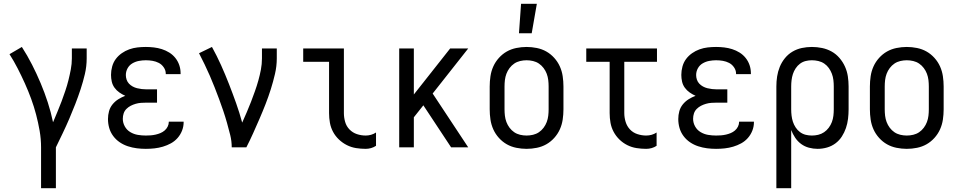

<svg xmlns="http://www.w3.org/2000/svg" viewBox="-20 -775 5040 1010"><path d="M196 215V0Q196 -44 188.5 -87Q181 -130 170 -172Q159 -214 144 -255Q129 -296 111 -336Q93 -376 73 -415Q53 -454 30 -490L95 -528Q124 -483 148.5 -435Q173 -387 194 -337Q215 -287 231.5 -236Q248 -185 259 -132V-133L260 -134Q271 -161 282.5 -188Q294 -215 304 -242Q314 -269 323.5 -297Q333 -325 340 -353Q347 -381 352.5 -410Q358 -439 358 -468V-520H436V-468Q436 -426 426.5 -385.5Q417 -345 404 -305.5Q391 -266 376 -227.5Q361 -189 344.5 -150.5Q328 -112 310 -74.5Q292 -37 274 0V215Z M747 8Q723 8 699.5 5Q676 2 653 -5.5Q630 -13 610 -26.5Q590 -40 575.5 -59.5Q561 -79 554.5 -102Q548 -125 548 -149Q548 -170 553.5 -190Q559 -210 572 -226Q585 -242 602.5 -253Q620 -264 639 -271Q623 -278 608 -288.5Q593 -299 582.5 -313.5Q572 -328 568 -345.5Q564 -363 564 -381Q564 -403 570 -425Q576 -447 589 -464.5Q602 -482 620.5 -495Q639 -508 660 -515.5Q681 -523 703 -525.5Q725 -528 747 -528Q768 -528 789.5 -525.5Q811 -523 831.5 -516.5Q852 -510 870.5 -498.5Q889 -487 902.5 -470Q916 -453 923 -432.5Q930 -412 930 -390V-385H852V-388Q852 -405 841.5 -420.5Q831 -436 815.5 -444Q800 -452 782.5 -455Q765 -458 747 -458Q729 -458 710.5 -454.5Q692 -451 676 -441.5Q660 -432 651 -415.5Q642 -399 642 -380Q642 -368 646 -356Q650 -344 658.5 -335Q667 -326 678 -320Q689 -314 701 -311Q713 -308 725.5 -306.5Q738 -305 750 -305H806V-235H750Q736 -235 722 -234Q708 -233 694 -229Q680 -225 667.5 -218.5Q655 -212 645 -202Q635 -192 630.5 -178.5Q626 -165 626 -150Q626 -129 636.5 -110Q647 -91 665.5 -80Q684 -69 705 -65.5Q726 -62 747 -62Q760 -62 773 -63Q786 -64 799 -67Q812 -70 824 -75Q836 -80 846 -88.5Q856 -97 862 -109Q868 -121 868 -134V-135H946V-132Q946 -109 937.5 -87.5Q929 -66 914 -49Q899 -32 879 -21Q859 -10 837 -3.5Q815 3 792.5 5.5Q770 8 747 8Z M1199 0Q1199 -33 1191 -65Q1183 -97 1174 -129Q1165 -161 1154.5 -192Q1144 -223 1132.5 -254Q1121 -285 1109 -315.5Q1097 -346 1084 -376Q1071 -406 1056.5 -436Q1042 -466 1027 -495L1095 -528Q1121 -481 1143 -432Q1165 -383 1184.5 -333Q1204 -283 1222 -232.5Q1240 -182 1254 -130Q1266 -157 1278 -184.5Q1290 -212 1300.5 -239.5Q1311 -267 1321 -295Q1331 -323 1339 -351.5Q1347 -380 1352.5 -409Q1358 -438 1358 -468V-520H1436V-468Q1436 -427 1426.5 -386Q1417 -345 1404.5 -305.5Q1392 -266 1377 -227.5Q1362 -189 1345.5 -151Q1329 -113 1312 -75Q1295 -37 1276 0Z M1904 8Q1878 8 1853 4Q1828 0 1805 -11.5Q1782 -23 1763 -41Q1744 -59 1732 -81.5Q1720 -104 1715.5 -129Q1711 -154 1711 -180V-450H1575V-520H1789V-180Q1789 -157 1795.5 -134Q1802 -111 1818.5 -94Q1835 -77 1857.5 -69.5Q1880 -62 1904 -62Q1918 -62 1932 -66Q1946 -70 1958 -78V-8Q1946 0 1932 4Q1918 8 1904 8Z M2353 0 2207 -221 2157 -158V0H2080V-520H2157V-278L2348 -520H2443L2256 -283L2443 0Z M2750 8Q2723 8 2696 2.5Q2669 -3 2646 -16Q2623 -29 2604.5 -49.5Q2586 -70 2575 -94.5Q2564 -119 2560 -146Q2556 -173 2556 -200V-320Q2556 -347 2560 -374Q2564 -401 2575 -425.5Q2586 -450 2604.5 -470.5Q2623 -491 2646 -504Q2669 -517 2696 -522.5Q2723 -528 2750 -528Q2777 -528 2804 -522.5Q2831 -517 2854 -504Q2877 -491 2895.5 -470.5Q2914 -450 2925 -425.5Q2936 -401 2940 -374Q2944 -347 2944 -320V-200Q2944 -173 2940 -146Q2936 -119 2925 -94.5Q2914 -70 2895.5 -49.5Q2877 -29 2854 -16Q2831 -3 2804 2.5Q2777 8 2750 8ZM2750 -62Q2767 -62 2784 -66Q2801 -70 2815 -79.5Q2829 -89 2839.5 -103Q2850 -117 2856 -133Q2862 -149 2864 -166Q2866 -183 2866 -200V-320Q2866 -337 2864 -354Q2862 -371 2856 -387Q2850 -403 2839.5 -417Q2829 -431 2815 -440.5Q2801 -450 2784 -454Q2767 -458 2750 -458Q2733 -458 2716 -454Q2699 -450 2685 -440.5Q2671 -431 2660.5 -417Q2650 -403 2644 -387Q2638 -371 2636 -354Q2634 -337 2634 -320V-200Q2634 -183 2636 -166Q2638 -149 2644 -133Q2650 -117 2660.5 -103Q2671 -89 2685 -79.5Q2699 -70 2716 -66Q2733 -62 2750 -62ZM2710 -600 2721 -755H2804L2777 -600Z M3379 8Q3354 8 3328.5 4Q3303 0 3280 -11.5Q3257 -23 3238.5 -41Q3220 -59 3208 -81.5Q3196 -104 3191.5 -129Q3187 -154 3187 -180V-450H3064V-520H3436V-450H3264V-180Q3264 -157 3271 -134Q3278 -111 3294 -94Q3310 -77 3333 -69.5Q3356 -62 3379 -62Q3394 -62 3408 -66Q3422 -70 3434 -78V-8Q3422 0 3408 4Q3394 8 3379 8Z M3747 8Q3723 8 3699.5 5Q3676 2 3653 -5.5Q3630 -13 3610 -26.5Q3590 -40 3575.5 -59.5Q3561 -79 3554.5 -102Q3548 -125 3548 -149Q3548 -170 3553.5 -190Q3559 -210 3572 -226Q3585 -242 3602.5 -253Q3620 -264 3639 -271Q3623 -278 3608 -288.5Q3593 -299 3582.5 -313.5Q3572 -328 3568 -345.5Q3564 -363 3564 -381Q3564 -403 3570 -425Q3576 -447 3589 -464.5Q3602 -482 3620.5 -495Q3639 -508 3660 -515.5Q3681 -523 3703 -525.5Q3725 -528 3747 -528Q3768 -528 3789.5 -525.5Q3811 -523 3831.5 -516.5Q3852 -510 3870.5 -498.5Q3889 -487 3902.5 -470Q3916 -453 3923 -432.5Q3930 -412 3930 -390V-385H3852V-388Q3852 -405 3841.5 -420.5Q3831 -436 3815.5 -444Q3800 -452 3782.5 -455Q3765 -458 3747 -458Q3729 -458 3710.5 -454.5Q3692 -451 3676 -441.5Q3660 -432 3651 -415.5Q3642 -399 3642 -380Q3642 -368 3646 -356Q3650 -344 3658.5 -335Q3667 -326 3678 -320Q3689 -314 3701 -311Q3713 -308 3725.5 -306.5Q3738 -305 3750 -305H3806V-235H3750Q3736 -235 3722 -234Q3708 -233 3694 -229Q3680 -225 3667.5 -218.5Q3655 -212 3645 -202Q3635 -192 3630.5 -178.5Q3626 -165 3626 -150Q3626 -129 3636.5 -110Q3647 -91 3665.5 -80Q3684 -69 3705 -65.5Q3726 -62 3747 -62Q3760 -62 3773 -63Q3786 -64 3799 -67Q3812 -70 3824 -75Q3836 -80 3846 -88.5Q3856 -97 3862 -109Q3868 -121 3868 -134V-135H3946V-132Q3946 -109 3937.5 -87.5Q3929 -66 3914 -49Q3899 -32 3879 -21Q3859 -10 3837 -3.5Q3815 3 3792.5 5.5Q3770 8 3747 8Z M4064 215V-320Q4064 -347 4068 -373Q4072 -399 4082 -423.5Q4092 -448 4109 -469Q4126 -490 4149 -503.5Q4172 -517 4198 -522.5Q4224 -528 4251 -528Q4278 -528 4304.5 -522.5Q4331 -517 4354.5 -504Q4378 -491 4396 -470Q4414 -449 4425 -424.5Q4436 -400 4440 -373.5Q4444 -347 4444 -320V-200Q4444 -175 4441 -150Q4438 -125 4430 -101.5Q4422 -78 4408.5 -57Q4395 -36 4375 -21Q4355 -6 4330.5 1Q4306 8 4281 8Q4258 8 4235.5 2Q4213 -4 4194.5 -17.5Q4176 -31 4163 -50.5Q4150 -70 4142 -91V215ZM4251 -62Q4268 -62 4284.5 -66Q4301 -70 4315 -79.5Q4329 -89 4339.5 -103Q4350 -117 4356 -133Q4362 -149 4364 -166Q4366 -183 4366 -200V-320Q4366 -337 4364 -354Q4362 -371 4356 -387Q4350 -403 4340 -417Q4330 -431 4316 -440.5Q4302 -450 4285 -454Q4268 -458 4251 -458Q4234 -458 4218 -454Q4202 -450 4188.5 -440Q4175 -430 4165.5 -415.5Q4156 -401 4151 -385.5Q4146 -370 4144 -353.5Q4142 -337 4142 -320V-200Q4142 -183 4144 -166.5Q4146 -150 4151 -134.5Q4156 -119 4165.5 -104.5Q4175 -90 4188.5 -80Q4202 -70 4218 -66Q4234 -62 4251 -62Z M4750 8Q4723 8 4696 2.5Q4669 -3 4646 -16Q4623 -29 4604.5 -49.5Q4586 -70 4575 -94.5Q4564 -119 4560 -146Q4556 -173 4556 -200V-320Q4556 -347 4560 -374Q4564 -401 4575 -425.5Q4586 -450 4604.5 -470.5Q4623 -491 4646 -504Q4669 -517 4696 -522.5Q4723 -528 4750 -528Q4777 -528 4804 -522.5Q4831 -517 4854 -504Q4877 -491 4895.5 -470.5Q4914 -450 4925 -425.5Q4936 -401 4940 -374Q4944 -347 4944 -320V-200Q4944 -173 4940 -146Q4936 -119 4925 -94.5Q4914 -70 4895.5 -49.5Q4877 -29 4854 -16Q4831 -3 4804 2.5Q4777 8 4750 8ZM4750 -62Q4767 -62 4784 -66Q4801 -70 4815 -79.5Q4829 -89 4839.5 -103Q4850 -117 4856 -133Q4862 -149 4864 -166Q4866 -183 4866 -200V-320Q4866 -337 4864 -354Q4862 -371 4856 -387Q4850 -403 4839.5 -417Q4829 -431 4815 -440.5Q4801 -450 4784 -454Q4767 -458 4750 -458Q4733 -458 4716 -454Q4699 -450 4685 -440.5Q4671 -431 4660.5 -417Q4650 -403 4644 -387Q4638 -371 4636 -354Q4634 -337 4634 -320V-200Q4634 -183 4636 -166Q4638 -149 4644 -133Q4650 -117 4660.5 -103Q4671 -89 4685 -79.5Q4699 -70 4716 -66Q4733 -62 4750 -62Z"/></svg>

Font: Iosevka Term
Style: Regular
Weight: 400
Monospace: yes
Designer: Belleve Invis
Foundry: Belleve Invis
Version: Version 30.0.1